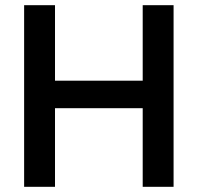

<svg xmlns="http://www.w3.org/2000/svg" viewBox="-20 -720 762 740"><path d="M73 0V-700H192V-409H530V-700H649V0H530V-303H192V0Z"/></svg>

Font: MuseoModerno Thin Medium
Style: Regular
Weight: 500
Version: Version 1.003